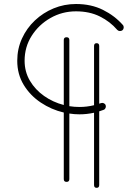

<svg xmlns="http://www.w3.org/2000/svg" viewBox="-20 -695 689 945"><path d="M307.6 -511.7Q321.3 -511.7 321.3 -498V-172.4Q346.2 -168.5 371.1 -168.5Q407.7 -168.5 442.9 -177.2V-468.8Q442.9 -482.4 455.6 -482.4Q468.3 -482.4 468.3 -468.8V-184.6Q472.7 -186 477.1 -187.5Q483.9 -189.9 490.7 -187Q497.6 -184.1 500 -177.2Q502.4 -170.4 499.5 -163.6Q496.6 -156.7 489.7 -154.3Q479 -150.4 468.3 -147V215.8Q468.3 229.5 455.6 229.5Q442.9 229.5 442.9 215.8V-140.1Q407.2 -132.3 371.1 -132.3Q346.2 -132.3 321.3 -136.2V186.5Q321.3 200.2 307.6 200.2Q293.9 200.2 293.9 186.5V-141.1Q232.9 -155.3 180.7 -190.2Q128.4 -225.1 96.7 -277.3Q64.9 -329.6 64.9 -396Q64.9 -454.6 88.1 -505.4Q111.3 -556.2 151.6 -594.2Q191.9 -632.3 243.9 -653.8Q295.9 -675.3 354 -675.3Q428.7 -675.3 486.6 -646.5Q544.4 -617.7 584.5 -572.3Q589.4 -566.9 588.9 -559.1Q588.4 -551.3 583 -546.4Q577.6 -542 569.8 -542.2Q562 -542.5 557.1 -547.9Q522 -588.9 471.4 -614Q420.9 -639.2 354 -639.2Q286.1 -639.2 228.5 -606.4Q170.9 -573.7 136 -518.8Q101.1 -463.9 101.1 -396Q101.1 -341.8 127.2 -297.6Q153.3 -253.4 197 -222.7Q240.7 -191.9 293.9 -178.2V-498Q293.9 -511.7 307.6 -511.7Z"/></svg>

Font: Mikhak-FD ExtraLight
Style: Regular
Weight: 200
Designer: Amin Abedi
Version: Version 3.2